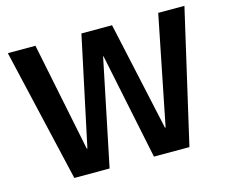

<svg xmlns="http://www.w3.org/2000/svg" viewBox="-95 -790 1092 920"><g transform="rotate(-15 451.5 -330.0)"><path d="M166 0 13 -660H150L260 -120H263L378 -660H530L648 -120H651L759 -660H889L737 0H561L452 -527H450L341 0Z"/></g></svg>

Font: Bricolage Grotesque 48pt SemiBold
Style: Regular
Weight: 600
Designer: Mathieu Triay
Foundry: Atelier Triay
Version: Version 1.000; ttfautohint (v1.8.4.7-5d5b);gftools[0.9.32]